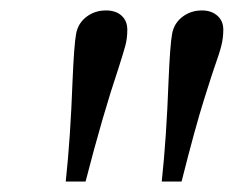

<svg xmlns="http://www.w3.org/2000/svg" viewBox="-20 -730 448 368"><path d="M119 -574Q122 -645 126 -666Q130 -686 146 -698Q162 -710 183 -710Q202 -710 213 -700Q224 -690 224 -673Q224 -657 220.5 -643.5Q217 -630 207 -599Q177 -510 144 -382H106Q115 -465 119 -574ZM303 -574Q306 -645 310 -666Q314 -686 330 -698Q346 -710 367 -710Q385 -710 396.5 -700Q408 -690 408 -673Q408 -658 404.5 -643.5Q401 -629 391 -601Q388 -593 371 -539Q354 -485 328 -382H290Q299 -465 303 -574Z"/></svg>

Font: Fahkwang SemiBold
Style: Italic
Weight: 600
Italic angle: -10°
Version: Version 1.000; ttfautohint (v1.6)